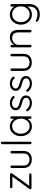

<svg xmlns="http://www.w3.org/2000/svg" viewBox="1806 -2586 980 4633"><g transform="rotate(-90 2296.5 -270.0)"><path d="M399 -56Q411 -56 419.5 -47.5Q428 -39 428 -28Q428 -16 419.5 -8Q411 0 399 0H74Q61 0 53 -10Q45 -20 45 -29Q45 -35 47 -40.5Q49 -46 54 -52L357 -471L361 -462H99Q87 -462 78.5 -470.5Q70 -479 70 -490Q70 -502 78.5 -510Q87 -518 99 -518H406Q417 -518 425.5 -509Q434 -500 434 -488Q434 -482 432 -477Q430 -472 426 -466L125 -51L113 -56Z M940 -508Q953 -508 961.5 -499Q970 -490 970 -478V-196Q970 -97 914 -45Q858 7 763 7Q669 7 613.5 -45Q558 -97 558 -196V-478Q558 -490 566.5 -499Q575 -508 588 -508Q601 -508 609.5 -499Q618 -490 618 -478V-196Q618 -124 656.5 -86.5Q695 -49 763 -49Q832 -49 871 -86.5Q910 -124 910 -196V-478Q910 -490 918 -499Q926 -508 940 -508Z M1193 -30Q1193 -18 1184 -9Q1175 0 1163 0Q1150 0 1141.5 -9Q1133 -18 1133 -30V-710Q1133 -722 1142 -731Q1151 -740 1163 -740Q1176 -740 1184.5 -731Q1193 -722 1193 -710Z M1776 -511Q1789 -511 1797.5 -502Q1806 -493 1806 -480V-30Q1806 -18 1797 -9Q1788 0 1776 0Q1763 0 1754.5 -9Q1746 -18 1746 -30V-149L1763 -157Q1763 -129 1747.5 -100Q1732 -71 1705 -46Q1678 -21 1641.5 -5.5Q1605 10 1563 10Q1495 10 1441.5 -25Q1388 -60 1357.5 -121Q1327 -182 1327 -258Q1327 -336 1358 -395.5Q1389 -455 1442 -489Q1495 -523 1562 -523Q1605 -523 1642.5 -508Q1680 -493 1708 -467Q1736 -441 1751.5 -407.5Q1767 -374 1767 -338L1746 -353V-480Q1746 -493 1754.5 -502Q1763 -511 1776 -511ZM1568 -46Q1621 -46 1662 -73.5Q1703 -101 1726.5 -149.5Q1750 -198 1750 -258Q1750 -317 1726.5 -364Q1703 -411 1662 -439Q1621 -467 1568 -467Q1516 -467 1474.5 -440Q1433 -413 1409.5 -366Q1386 -319 1386 -258Q1386 -198 1409.5 -149.5Q1433 -101 1474 -73.5Q1515 -46 1568 -46Z M1934 -81Q1926 -93 1926.5 -104.5Q1927 -116 1939 -123Q1947 -130 1957.5 -129Q1968 -128 1977 -119Q2004 -84 2042.5 -62.5Q2081 -41 2134 -41Q2162 -41 2189.5 -50.5Q2217 -60 2235 -79.5Q2253 -99 2253 -129Q2253 -160 2235 -179Q2217 -198 2188.5 -209Q2160 -220 2128 -228Q2094 -237 2062 -248.5Q2030 -260 2005.5 -277.5Q1981 -295 1966 -320Q1951 -345 1951 -381Q1951 -423 1974 -455Q1997 -487 2036.5 -505Q2076 -523 2126 -523Q2151 -523 2180 -516.5Q2209 -510 2237 -495Q2265 -480 2287 -454Q2296 -445 2296 -433.5Q2296 -422 2286 -413Q2278 -407 2267.5 -407Q2257 -407 2250 -415Q2226 -442 2193 -456Q2160 -470 2122 -470Q2093 -470 2067.5 -460.5Q2042 -451 2025 -432Q2008 -413 2008 -382Q2010 -353 2028.5 -335Q2047 -317 2077.5 -305Q2108 -293 2146 -283Q2178 -275 2207.5 -264Q2237 -253 2259.5 -236.5Q2282 -220 2295.5 -195Q2309 -170 2309 -132Q2309 -88 2284.5 -56Q2260 -24 2219 -7Q2178 10 2128 10Q2074 10 2023.5 -11Q1973 -32 1934 -81Z M2403 -81Q2395 -93 2395.5 -104.5Q2396 -116 2408 -123Q2416 -130 2426.5 -129Q2437 -128 2446 -119Q2473 -84 2511.5 -62.5Q2550 -41 2603 -41Q2631 -41 2658.5 -50.5Q2686 -60 2704 -79.5Q2722 -99 2722 -129Q2722 -160 2704 -179Q2686 -198 2657.5 -209Q2629 -220 2597 -228Q2563 -237 2531 -248.5Q2499 -260 2474.5 -277.5Q2450 -295 2435 -320Q2420 -345 2420 -381Q2420 -423 2443 -455Q2466 -487 2505.5 -505Q2545 -523 2595 -523Q2620 -523 2649 -516.5Q2678 -510 2706 -495Q2734 -480 2756 -454Q2765 -445 2765 -433.5Q2765 -422 2755 -413Q2747 -407 2736.5 -407Q2726 -407 2719 -415Q2695 -442 2662 -456Q2629 -470 2591 -470Q2562 -470 2536.5 -460.5Q2511 -451 2494 -432Q2477 -413 2477 -382Q2479 -353 2497.5 -335Q2516 -317 2546.5 -305Q2577 -293 2615 -283Q2647 -275 2676.5 -264Q2706 -253 2728.5 -236.5Q2751 -220 2764.5 -195Q2778 -170 2778 -132Q2778 -88 2753.5 -56Q2729 -24 2688 -7Q2647 10 2597 10Q2543 10 2492.5 -11Q2442 -32 2403 -81Z M3283 -508Q3296 -508 3304.5 -499Q3313 -490 3313 -478V-196Q3313 -97 3257 -45Q3201 7 3106 7Q3012 7 2956.5 -45Q2901 -97 2901 -196V-478Q2901 -490 2909.5 -499Q2918 -508 2931 -508Q2944 -508 2952.5 -499Q2961 -490 2961 -478V-196Q2961 -124 2999.5 -86.5Q3038 -49 3106 -49Q3175 -49 3214 -86.5Q3253 -124 3253 -196V-478Q3253 -490 3261 -499Q3269 -508 3283 -508Z M3711 -523Q3777 -523 3816.5 -496.5Q3856 -470 3873.5 -424.5Q3891 -379 3891 -324V-30Q3891 -18 3882 -9Q3873 0 3861 0Q3847 0 3839 -9Q3831 -18 3831 -30V-321Q3831 -361 3818 -394Q3805 -427 3775.5 -447Q3746 -467 3698 -467Q3655 -467 3616.5 -447Q3578 -427 3554 -394Q3530 -361 3530 -321V-30Q3530 -18 3521 -9Q3512 0 3500 0Q3486 0 3478 -9Q3470 -18 3470 -30V-478Q3470 -490 3478.5 -499Q3487 -508 3500 -508Q3513 -508 3521.5 -499Q3530 -490 3530 -478V-394L3507 -358Q3509 -390 3527.5 -419.5Q3546 -449 3575 -472.5Q3604 -496 3639.5 -509.5Q3675 -523 3711 -523Z M4261 -523Q4306 -523 4344 -507.5Q4382 -492 4410.5 -467.5Q4439 -443 4455 -415.5Q4471 -388 4471 -363L4454 -387V-480Q4454 -493 4462.5 -502Q4471 -511 4484 -511Q4498 -511 4506 -502Q4514 -493 4514 -480V-47Q4514 33 4481 88Q4448 143 4391.5 171.5Q4335 200 4263 200Q4228 200 4189.5 191Q4151 182 4123.5 168Q4096 154 4093 139Q4085 130 4085.5 121.5Q4086 113 4094 107Q4104 100 4115 105.5Q4126 111 4148 120Q4158 123 4175 129Q4192 135 4215.5 139.5Q4239 144 4265 144Q4355 144 4404.5 92.5Q4454 41 4454 -43V-139L4465 -136Q4456 -100 4435.5 -73Q4415 -46 4387 -27.5Q4359 -9 4326.5 0.5Q4294 10 4262 10Q4193 10 4138 -25Q4083 -60 4050.5 -120Q4018 -180 4018 -257Q4018 -333 4050.5 -393.5Q4083 -454 4137.5 -488.5Q4192 -523 4261 -523ZM4268 -467Q4213 -467 4169.5 -439.5Q4126 -412 4101.5 -364.5Q4077 -317 4077 -257Q4077 -197 4101.5 -149Q4126 -101 4169.5 -73.5Q4213 -46 4268 -46Q4323 -46 4366 -73Q4409 -100 4434 -147.5Q4459 -195 4459 -257Q4459 -319 4434 -366.5Q4409 -414 4366 -440.5Q4323 -467 4268 -467Z"/></g></svg>

Font: zvoove
Style: Regular
Weight: 400
Designer: Vernon Adams (Nunito) & Andrew Paglinawan (Quicksand)
Foundry: zvoove
Version: Version 3.006